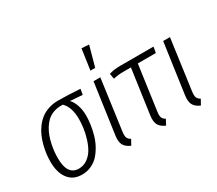

<svg xmlns="http://www.w3.org/2000/svg" viewBox="-137 -1060 1542 1363"><g transform="rotate(-30 634.0 -378.5)"><path d="M192.9 11.2Q121.6 11.2 82.3 -39.8Q43 -90.8 43 -180.2Q43 -210.4 46.6 -241.5Q50.3 -272.5 59.1 -307.4Q67.9 -342.3 81.1 -373.5Q94.2 -404.8 115.5 -433.8Q136.7 -462.9 163.3 -483.9Q189.9 -504.9 226.8 -517.3Q263.7 -529.8 307.1 -529.8Q368.2 -529.8 486.8 -522.9L479 -477.1L378.9 -484.9Q400.4 -462.4 413.6 -423.8Q426.8 -385.3 426.8 -338.9Q426.8 -302.7 421.1 -264.4Q415.5 -226.1 404.3 -186.3Q393.1 -146.5 374 -111.6Q355 -76.7 330.1 -48.8Q305.2 -21 269.8 -4.9Q234.4 11.2 192.9 11.2ZM194.8 -37.1Q232.9 -37.1 263.9 -58.6Q294.9 -80.1 314.2 -112.8Q333.5 -145.5 346.4 -187.5Q359.4 -229.5 364.7 -268.1Q370.1 -306.6 370.1 -341.8Q370.1 -440.9 321.8 -487.8H305.2Q271 -487.8 241.7 -476.3Q212.4 -464.8 191.9 -445.6Q171.4 -426.3 155.3 -399.7Q139.2 -373 129.2 -345Q119.1 -316.9 112.5 -285.6Q106 -254.4 103.5 -227.5Q101.1 -200.7 101.1 -174.8Q101.1 -37.1 194.8 -37.1Z M636.7 -768.1 696.8 -764.2 651.4 -599.1H612.3ZM649.4 -522.9 592.8 -110.8Q588.4 -78.1 594.2 -62.3Q600.1 -46.4 620.6 -35.2L596.7 7.8Q556.6 -9.3 542.7 -36.6Q528.8 -64 535.6 -111.8L593.8 -522.9Z M929.2 -475.1 878.4 -110.8Q873.5 -78.6 879.4 -62.7Q885.3 -46.9 905.3 -35.2L882.3 7.8Q842.3 -9.3 828.4 -36.6Q814.5 -64 821.3 -111.8L872.6 -475.1H809.6Q767.6 -475.1 728.5 -465.8L720.2 -509.8Q757.8 -522.9 814.5 -522.9H1085.4L1077.1 -475.1Z M1220.2 -522.9 1163.6 -110.8Q1159.2 -78.1 1165 -62.3Q1170.9 -46.4 1191.4 -35.2L1167.5 7.8Q1127.4 -9.3 1113.5 -36.6Q1099.6 -64 1106.4 -111.8L1164.6 -522.9Z"/></g></svg>

Font: Fira Sans Compressed Light
Style: Italic
Weight: 300
Width: 3
Italic angle: -8°
Designer: Carrois Corporate & Edenspiekermann AG
Foundry: Carrois Corporate GbR & Edenspiekermann AG
Version: Version 4.203;PS 004.203;hotconv 1.0.88;makeotf.lib2.5.64775